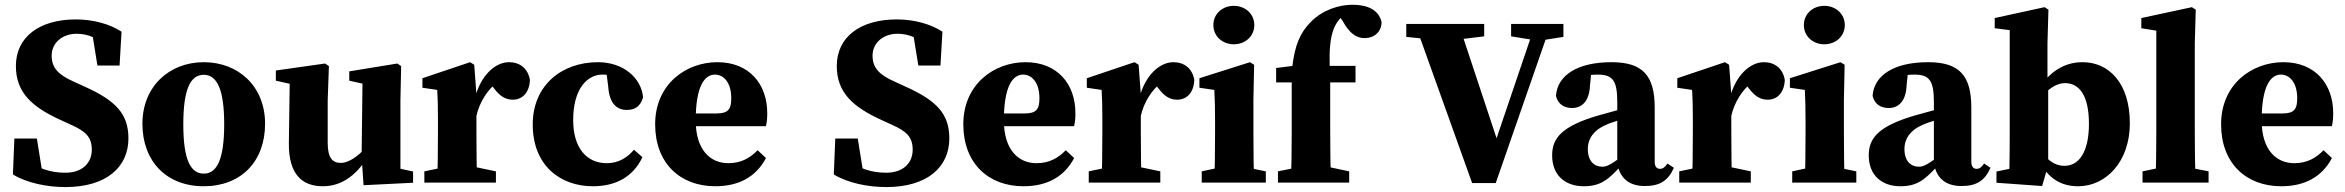

<svg xmlns="http://www.w3.org/2000/svg" viewBox="-20 -756 9709 795"><path d="M250.6 18.6C421.5 18.6 511.8 -64.9 511.8 -182.9C511.8 -284.2 459.4 -339.3 331.7 -396.8L284.8 -418.3C225.5 -444.8 193.9 -472.4 193.9 -525.3C193.9 -580.1 239.9 -616.2 297 -616.2C348.5 -616.2 386.3 -595.6 439.6 -557V-607L359 -635.7L383.4 -484.7H475.1L483.3 -624.8C434.5 -656.8 365.6 -675.6 294.3 -675.6C142.8 -675.6 45.8 -602.7 45.8 -482.7C45.8 -372 113.6 -312.6 231.5 -258.9L273.8 -239.5C334.1 -212.8 360.1 -188.8 360.1 -136.1C360.1 -81.9 321.7 -40.8 250.5 -40.8C186.1 -40.8 144.9 -58.6 81.4 -92.8V-44.8L158.7 -20.4L132.7 -182.3H39.5L33.5 -33.7C91.1 1.8 175.6 18.6 250.6 18.6Z M823.7 15.2C978.5 15.2 1077.6 -87.8 1077.6 -243.7C1077.6 -399.6 966.2 -498.5 823.7 -498.5C680.5 -498.5 569.7 -397.4 569.7 -243.7C569.7 -89.9 667.5 15.2 823.7 15.2ZM823.7 -37.1C767.1 -37.1 739 -98.8 739 -241.5C739 -383.4 767.1 -446.3 823.7 -446.3C879.6 -446.3 908.3 -383.4 908.3 -241.5C908.3 -98.8 879.6 -37.1 823.7 -37.1Z M1317.3 15.2C1399.1 15.2 1465.1 -36.5 1512.4 -124.4H1531.8L1508.8 -163.7C1479 -121.7 1430.6 -81.5 1391.2 -81.5C1357.1 -81.5 1336.9 -101.7 1336.9 -164V-340.8L1341.9 -482.3L1326.1 -493L1122.2 -464.1V-421.9L1211.6 -401.9L1179.8 -433.9L1176.1 -164.8C1174.4 -32.8 1231.6 15.2 1317.3 15.2ZM1485.4 10.9 1690.4 0.7V-45.8L1638 -57.2V-340.8L1641 -482.3L1625.2 -493L1426.2 -460.5V-421.9L1480.9 -409.8L1477.2 -106.8L1485.4 10.9Z M1737.1 0H2033.4V-46.5L1937.8 -66.5H1832.7L1737.1 -46.5V0ZM1790.4 0H1955.7C1953.7 -45 1952.7 -148 1952.7 -210V-365L1943.6 -487.8L1926.5 -498.5L1729.1 -432.1V-392.7L1790.4 -383.7C1792.4 -343.7 1793.4 -323.5 1793.4 -268.5V-210C1793.4 -148 1792.4 -45 1790.4 0ZM1952.2 -274.4C1965.1 -334.1 2001.1 -387 2037.1 -413.2L1996.8 -427.7L2025.9 -389.6C2049.7 -358 2073 -343.2 2103.2 -343.2C2143.2 -343.2 2172.1 -372.8 2174.2 -424.9C2165.8 -474.4 2130.8 -498.5 2087.4 -498.5C2032.5 -498.5 1968.9 -446.3 1944.8 -343.1H1916.8L1952.2 -274.4Z M2434.8 15.2C2529.5 15.2 2601.5 -23.6 2640 -105.2L2605.2 -135.9C2576.4 -102.5 2540.5 -80.3 2492.6 -80.3C2408.7 -80.3 2353.3 -143.5 2353.3 -258.7C2353.3 -393.9 2416 -447.1 2473.4 -447.1C2505 -447.1 2531.1 -440.1 2562.2 -425.7L2489.5 -467L2498.6 -395.6C2503.5 -325.1 2535.9 -300.8 2575.4 -300.8C2611.3 -300.8 2632 -317.1 2642.8 -352.9C2635.6 -432.7 2561.6 -498.5 2456 -498.5C2306.7 -498.5 2185.8 -403.8 2185.8 -240.3C2185.8 -72.2 2298.5 15.2 2434.8 15.2Z M2941.8 15.2C3038.6 15.2 3110.5 -23.3 3151.6 -101.6L3117 -134C3086.8 -102.8 3049.7 -80.3 2995.8 -80.3C2921 -80.3 2860.7 -135.3 2860.7 -257.3C2860.7 -401.7 2898.6 -447.1 2940.2 -447.1C2976.5 -447.1 3007.9 -414.5 3007.9 -348.9C3007.9 -304.3 2995.5 -286.3 2947.5 -286.3H2760V-233.5H3151.4C3155.4 -250.1 3156.9 -265.8 3156.9 -287.3C3156.9 -408.3 3082.1 -498.5 2950.3 -498.5C2821.2 -498.5 2692.7 -408.1 2692.7 -241.4C2692.7 -80 2796.3 15.2 2941.8 15.2Z M3649.6 18.6C3820.5 18.6 3910.8 -64.9 3910.8 -182.9C3910.8 -284.2 3858.4 -339.3 3730.7 -396.8L3683.8 -418.3C3624.5 -444.8 3592.9 -472.4 3592.9 -525.3C3592.9 -580.1 3638.9 -616.2 3696 -616.2C3747.5 -616.2 3785.3 -595.6 3838.6 -557V-607L3758 -635.7L3782.4 -484.7H3874.1L3882.3 -624.8C3833.5 -656.8 3764.6 -675.6 3693.3 -675.6C3541.8 -675.6 3444.8 -602.7 3444.8 -482.7C3444.8 -372 3512.6 -312.6 3630.5 -258.9L3672.8 -239.5C3733.1 -212.8 3759.1 -188.8 3759.1 -136.1C3759.1 -81.9 3720.7 -40.8 3649.5 -40.8C3585.1 -40.8 3543.9 -58.6 3480.4 -92.8V-44.8L3557.7 -20.4L3531.7 -182.3H3438.5L3432.5 -33.7C3490.1 1.8 3574.6 18.6 3649.6 18.6Z M4217.8 15.2C4314.6 15.2 4386.5 -23.3 4427.6 -101.6L4393 -134C4362.8 -102.8 4325.7 -80.3 4271.8 -80.3C4197 -80.3 4136.7 -135.3 4136.7 -257.3C4136.7 -401.7 4174.6 -447.1 4216.2 -447.1C4252.5 -447.1 4283.9 -414.5 4283.9 -348.9C4283.9 -304.3 4271.5 -286.3 4223.5 -286.3H4036V-233.5H4427.4C4431.4 -250.1 4432.9 -265.8 4432.9 -287.3C4432.9 -408.3 4358.1 -498.5 4226.3 -498.5C4097.2 -498.5 3968.7 -408.1 3968.7 -241.4C3968.7 -80 4072.3 15.2 4217.8 15.2Z M4488.1 0H4784.4V-46.5L4688.8 -66.5H4583.7L4488.1 -46.5V0ZM4541.4 0H4706.7C4704.7 -45 4703.7 -148 4703.7 -210V-365L4694.6 -487.8L4677.5 -498.5L4480.1 -432.1V-392.7L4541.4 -383.7C4543.4 -343.7 4544.4 -323.5 4544.4 -268.5V-210C4544.4 -148 4543.4 -45 4541.4 0ZM4703.2 -274.4C4716.1 -334.1 4752.1 -387 4788.1 -413.2L4747.8 -427.7L4776.9 -389.6C4800.7 -358 4824 -343.2 4854.2 -343.2C4894.2 -343.2 4923.1 -372.8 4925.2 -424.9C4916.8 -474.4 4881.8 -498.5 4838.4 -498.5C4783.5 -498.5 4719.9 -446.3 4695.8 -343.1H4667.8L4703.2 -274.4Z M4955.9 0H5221.3V-46.5L5124.2 -66.5H5048.6L4955.9 -46.5V0ZM5008.1 0H5172.9C5170.9 -45 5169.9 -148 5169.9 -210V-342.7L5172.9 -487.8L5155.8 -498.5L4946.3 -432.1V-392.7L5008.1 -383.7C5010.1 -343.7 5011.1 -312.7 5011.1 -257.7V-210C5011.1 -148 5010.1 -45 5008.1 0ZM5088.8 -572.6C5135.9 -572.6 5173.6 -605.8 5173.6 -652.2C5173.6 -698.8 5135.9 -731.8 5088.8 -731.8C5041.7 -731.8 5004.1 -698.8 5004.1 -652.2C5004.1 -605.8 5041.7 -572.6 5088.8 -572.6Z M5271.5 0H5566.5V-46.5L5472.3 -66.5H5370.1L5271.5 -46.5V0ZM5325.5 0H5490.9C5488.9 -70 5487.9 -140 5487.9 -210V-432.1C5479.6 -575.3 5490.2 -641.2 5534 -684.9C5549 -699.9 5568.6 -709.9 5589.4 -709.9C5601.4 -709.9 5615.2 -703.9 5623.3 -696.5L5612.6 -725.7L5514.9 -703.6L5539.3 -669.5C5566.9 -619 5595.4 -598.2 5629.1 -598.2C5673.7 -598.2 5700.1 -626.5 5700.6 -664.5C5688.5 -718.4 5636.8 -736.3 5581.1 -736.3C5523.1 -736.3 5457.4 -715.1 5408.4 -666.1C5363.6 -621.4 5340.7 -569 5330.3 -474.6L5328.5 -460.7L5382.8 -489.4L5264 -474.4V-414.8H5328.5V-210C5328.5 -140 5327.5 -70 5325.5 0ZM5408.9 -414.8H5592.7V-483.4H5408.9V-414.8Z M6075.5 1.9H6173.3L6402.3 -657H6337.4L6167.1 -155.2L6186.4 -154.5L6019.8 -657H5839.4L6075.5 1.9ZM5802.8 -603.3 5947.9 -588.3H5983.1L6125.5 -605.5V-657H5802.8V-603.3ZM6236.9 -605.5 6343.4 -588.3H6358.4L6453.5 -603.3V-657H6236.9V-605.5Z M6538 15.2C6610.5 15.2 6641.6 -15.7 6690.1 -67.1H6732.1L6721.7 -127.2C6649.8 -73.4 6633.8 -65.7 6614.7 -65.7C6581 -65.7 6554.6 -88.9 6554.6 -139C6554.6 -186 6584.1 -219.7 6629.4 -238.8C6658.6 -252.3 6712.6 -266.9 6759.8 -278.8V-320.6C6712.6 -309.4 6641.7 -290.7 6600.4 -278.6C6446.2 -233.9 6406.8 -183.9 6406.8 -112.7C6406.8 -30.4 6460.6 15.2 6538 15.2ZM6790.6 14.3C6851.3 14.3 6886.9 -6.6 6910.9 -61.2L6884.4 -78.9C6872.7 -62.3 6864.6 -56.9 6854.1 -56.9C6839.7 -56.9 6831.5 -66.4 6831.5 -86.1V-310.4C6831.5 -444.3 6780.8 -498.5 6652.5 -498.5C6508.5 -498.5 6428 -442.2 6422.7 -358.9C6430.5 -326 6454.4 -308.8 6490.1 -308.8C6528.6 -308.8 6561 -335.7 6563.5 -402.2L6570.7 -471.6L6501.8 -432.7C6545.3 -444.1 6571 -447.1 6595.5 -447.1C6659.3 -447.1 6676.5 -420.9 6676.5 -332.3V-81.9C6685.1 -21.3 6722.6 14.3 6790.6 14.3Z M6933.1 0H7229.4V-46.5L7133.8 -66.5H7028.7L6933.1 -46.5V0ZM6986.4 0H7151.7C7149.7 -45 7148.7 -148 7148.7 -210V-365L7139.6 -487.8L7122.5 -498.5L6925.1 -432.1V-392.7L6986.4 -383.7C6988.4 -343.7 6989.4 -323.5 6989.4 -268.5V-210C6989.4 -148 6988.4 -45 6986.4 0ZM7148.2 -274.4C7161.1 -334.1 7197.1 -387 7233.1 -413.2L7192.8 -427.7L7221.9 -389.6C7245.7 -358 7269 -343.2 7299.2 -343.2C7339.2 -343.2 7368.1 -372.8 7370.2 -424.9C7361.8 -474.4 7326.8 -498.5 7283.4 -498.5C7228.5 -498.5 7164.9 -446.3 7140.8 -343.1H7112.8L7148.2 -274.4Z M7400.9 0H7666.3V-46.5L7569.2 -66.5H7493.6L7400.9 -46.5V0ZM7453.1 0H7617.9C7615.9 -45 7614.9 -148 7614.9 -210V-342.7L7617.9 -487.8L7600.8 -498.5L7391.3 -432.1V-392.7L7453.1 -383.7C7455.1 -343.7 7456.1 -312.7 7456.1 -257.7V-210C7456.1 -148 7455.1 -45 7453.1 0ZM7533.8 -572.6C7580.9 -572.6 7618.6 -605.8 7618.6 -652.2C7618.6 -698.8 7580.9 -731.8 7533.8 -731.8C7486.7 -731.8 7449.1 -698.8 7449.1 -652.2C7449.1 -605.8 7486.7 -572.6 7533.8 -572.6Z M7849 15.2C7921.5 15.2 7952.6 -15.7 8001.1 -67.1H8043.1L8032.7 -127.2C7960.8 -73.4 7944.8 -65.7 7925.7 -65.7C7892 -65.7 7865.6 -88.9 7865.6 -139C7865.6 -186 7895.1 -219.7 7940.4 -238.8C7969.6 -252.3 8023.6 -266.9 8070.8 -278.8V-320.6C8023.6 -309.4 7952.7 -290.7 7911.4 -278.6C7757.2 -233.9 7717.8 -183.9 7717.8 -112.7C7717.8 -30.4 7771.6 15.2 7849 15.2ZM8101.6 14.3C8162.3 14.3 8197.9 -6.6 8221.9 -61.2L8195.4 -78.9C8183.7 -62.3 8175.6 -56.9 8165.1 -56.9C8150.7 -56.9 8142.5 -66.4 8142.5 -86.1V-310.4C8142.5 -444.3 8091.8 -498.5 7963.5 -498.5C7819.5 -498.5 7739 -442.2 7733.7 -358.9C7741.5 -326 7765.4 -308.8 7801.1 -308.8C7839.6 -308.8 7872 -335.7 7874.5 -402.2L7881.7 -471.6L7812.8 -432.7C7856.3 -444.1 7882 -447.1 7906.5 -447.1C7970.3 -447.1 7987.5 -420.9 7987.5 -332.3V-81.9C7996.1 -21.3 8033.6 14.3 8101.6 14.3Z M8246.6 0.7 8435.7 14.3 8460.8 -72.5V-411L8457.8 -424V-576.3L8461.8 -716.1L8445.7 -726.3L8239.4 -681.3V-639.1L8301.5 -631.2V-209.3C8301.5 -167.2 8301.2 -105.5 8300.2 -56.9L8246.6 -45.8V0.7ZM8585.3 15.2C8698 15.2 8798.9 -84.4 8798.9 -245.6C8798.9 -411.9 8712.1 -498.5 8603.2 -498.5C8537.3 -498.5 8481.9 -469.4 8434.1 -407.7H8391.3L8400.3 -322.8C8432.8 -356.8 8477.5 -411.8 8530.1 -411.8C8589.5 -411.8 8629.5 -361.3 8629.5 -243.1C8629.5 -124.9 8587 -69.4 8528.7 -69.4C8479.6 -69.4 8448.6 -102.6 8407.5 -157.8L8398.5 -87.2H8423.3C8463.2 -17.2 8512.7 15.2 8585.3 15.2Z M8851.4 0H9124.9V-46.5L9022.7 -66.5H8947.1L8851.4 -46.5V0ZM8905.5 0H9070.8C9068.8 -70 9067.8 -140 9067.8 -210V-576.3L9071.8 -716.1L9055.7 -726.3L8846.4 -681.3V-639.1L8908.5 -629.1V-210C8908.5 -140 8907.5 -70 8905.5 0Z M9425.8 15.2C9522.6 15.2 9594.5 -23.3 9635.6 -101.6L9601 -134C9570.8 -102.8 9533.7 -80.3 9479.8 -80.3C9405 -80.3 9344.7 -135.3 9344.7 -257.3C9344.7 -401.7 9382.6 -447.1 9424.2 -447.1C9460.5 -447.1 9491.9 -414.5 9491.9 -348.9C9491.9 -304.3 9479.5 -286.3 9431.5 -286.3H9244V-233.5H9635.4C9639.4 -250.1 9640.9 -265.8 9640.9 -287.3C9640.9 -408.3 9566.1 -498.5 9434.3 -498.5C9305.2 -498.5 9176.7 -408.1 9176.7 -241.4C9176.7 -80 9280.3 15.2 9425.8 15.2Z"/></svg>

Font: Source Serif Variable
Style: Regular
Weight: 389
Designer: Frank Grießhammer
Foundry: Adobe Systems Incorporated
Version: Version 3.001;hotconv 1.0.111;makeotfexe 2.5.65597